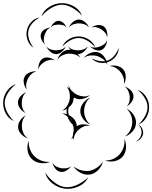

<svg xmlns="http://www.w3.org/2000/svg" viewBox="-112 -1059 965 1217"><path d="M283 -763Q295 -794 326 -811.5Q357 -829 390 -828Q423 -827 452.5 -807.5Q482 -788 492 -757Q472 -783 444 -800Q416 -817 389 -818Q363 -819 334 -803.5Q305 -788 283 -763ZM252 -680Q257 -702 276 -721Q295 -740 318 -743Q341 -745 363.5 -730Q386 -715 396 -694Q379 -710 359 -715Q339 -720 320 -719Q302 -717 283 -708Q264 -699 252 -680ZM420 -693Q434 -712 460.5 -723Q487 -734 511 -727Q534 -720 550.5 -696.5Q567 -673 568 -648Q559 -671 541 -684.5Q523 -698 504 -704Q485 -709 462.5 -707.5Q440 -706 420 -693ZM132 -618Q129 -636 136.5 -657.5Q144 -679 161 -689Q177 -698 199.5 -693Q222 -688 236 -676Q219 -683 202 -679Q185 -675 172 -668Q159 -660 147 -648Q135 -636 132 -618ZM582 -640Q604 -647 630.5 -641Q657 -635 671 -617Q685 -599 685 -572Q685 -545 673 -525Q677 -548 670.5 -568Q664 -588 652 -602Q641 -617 623 -628Q605 -639 582 -640ZM59 -491Q45 -506 39.5 -530Q34 -554 44 -572Q54 -591 77 -600Q100 -609 120 -606Q100 -602 86.5 -589Q73 -576 65 -561Q58 -547 54.5 -528.5Q51 -510 59 -491ZM-24 -292Q-58 -306 -76 -341Q-94 -376 -92 -413Q-90 -450 -67.5 -482.5Q-45 -515 -10 -526Q-39 -504 -59.5 -473Q-80 -442 -82 -413Q-84 -383 -67.5 -350Q-51 -317 -24 -292ZM355 -171Q352 -178 351 -187Q346 -180 339 -175Q346 -186 350 -200Q350 -216 355 -229Q356 -251 349 -269Q326 -289 316 -320Q300 -334 281 -341Q296 -341 312 -335Q311 -342 310 -349Q310 -359 311 -369Q296 -360 281 -357Q293 -364 302 -373.5Q311 -383 317 -394Q320 -403 325 -412Q328 -419 329 -426Q333 -445 329.5 -467.5Q326 -490 310 -508Q318 -504 324 -497Q323 -508 323 -518Q330 -496 345 -481Q360 -466 377 -458Q394 -450 415.5 -448Q437 -446 458 -456Q441 -440 414.5 -433Q388 -426 367 -436Q362 -438 358 -441Q356 -439 354 -436Q354 -429 353 -422Q348 -397 323 -377Q320 -362 320 -349Q321 -340 324 -330Q340 -322 353 -309Q366 -296 371 -280Q375 -270 375 -259Q392 -271 417 -271Q442 -271 460 -261Q438 -265 419.5 -257.5Q401 -250 388 -238Q376 -228 367 -214Q364 -207 360 -199Q355 -186 355 -171ZM678 -510Q697 -505 714.5 -489Q732 -473 734 -453Q736 -433 722.5 -413.5Q709 -394 691 -385Q705 -400 708.5 -417.5Q712 -435 710 -451Q708 -466 701 -482.5Q694 -499 678 -510ZM760 -490Q792 -479 812.5 -448Q833 -417 833 -382Q834 -347 816 -315Q798 -283 765 -270Q791 -293 807.5 -323.5Q824 -354 823 -382Q823 -409 805 -438.5Q787 -468 760 -490ZM51 -343Q31 -351 16 -370.5Q1 -390 2 -411Q2 -432 19 -450Q36 -468 56 -475Q39 -462 32.5 -444Q26 -426 26 -410Q25 -393 30 -375Q35 -357 51 -343ZM353 -444V-445V-446ZM460 -270Q435 -279 416 -303.5Q397 -328 397 -355Q397 -382 416 -406.5Q435 -431 460 -440Q439 -423 430 -400Q421 -377 421 -355Q421 -334 430.5 -310.5Q440 -287 460 -270ZM691 -369Q717 -358 734.5 -331.5Q752 -305 750 -278Q749 -250 728 -226Q707 -202 680 -194Q702 -210 713.5 -233.5Q725 -257 726 -279Q728 -301 719.5 -325.5Q711 -350 691 -369ZM65 -182Q43 -188 24 -207Q5 -226 3 -249Q0 -272 15 -294.5Q30 -317 51 -327Q35 -310 30 -289.5Q25 -269 27 -251Q28 -233 37 -214Q46 -195 65 -182ZM765 -270Q780 -262 788.5 -245Q797 -228 795 -211Q792 -194 779 -180Q766 -166 749 -162Q780 -181 785 -212Q789 -243 765 -270ZM676 -179Q689 -153 686.5 -120Q684 -87 665 -66Q646 -44 613.5 -37.5Q581 -31 554 -42Q583 -41 607.5 -52.5Q632 -64 647 -82Q662 -99 671 -124.5Q680 -150 676 -179ZM206 -33Q179 -21 145 -25.5Q111 -30 90 -51Q68 -72 63 -106Q58 -140 71 -167Q68 -137 78.5 -111Q89 -85 107 -68Q124 -51 150 -41Q176 -31 206 -33ZM540 -35Q534 -6 510.5 18.5Q487 43 458 47Q429 52 399 36.5Q369 21 354 -5Q377 14 404 20.5Q431 27 454 24Q477 20 500.5 5Q524 -10 540 -35ZM338 -6Q329 10 309 22Q289 34 271 30Q252 27 238 9Q224 -9 221 -28Q230 -11 245 -3.5Q260 4 275 7Q290 9 307 7.5Q324 6 338 -6ZM447 65Q428 104 385.5 123Q343 142 300 137Q257 132 220.5 104Q184 76 174 34Q197 70 232 96.5Q267 123 301 127Q336 131 376 113Q416 95 447 65ZM150 -954Q163 -992 200 -1015Q237 -1038 277 -1039Q318 -1040 355.5 -1019Q393 -998 408 -960Q381 -990 345.5 -1010Q310 -1030 278 -1029Q245 -1028 210.5 -1007Q176 -986 150 -954ZM101 -757Q74 -773 63 -804Q52 -835 58 -865Q64 -896 86.5 -920Q109 -944 140 -948Q113 -934 92.5 -911Q72 -888 68 -863Q63 -839 72 -810Q81 -781 101 -757ZM325 -885Q332 -904 350 -919.5Q368 -935 388 -935Q408 -935 426.5 -919.5Q445 -904 452 -885Q439 -900 421.5 -905.5Q404 -911 388 -911Q372 -911 355 -905.5Q338 -900 325 -885ZM210 -885Q215 -900 229.5 -913.5Q244 -927 259 -927Q275 -927 289.5 -913.5Q304 -900 309 -885Q299 -897 285.5 -900Q272 -903 259 -903Q247 -903 233.5 -900Q220 -897 210 -885ZM468 -885Q483 -896 505 -899.5Q527 -903 543 -893Q559 -883 565 -861Q571 -839 567 -821Q565 -839 554 -852Q543 -865 530 -873Q518 -881 501.5 -885.5Q485 -890 468 -885ZM174 -777Q160 -788 151 -808Q142 -828 148 -846Q154 -863 173 -873.5Q192 -884 210 -885Q193 -878 184 -865Q175 -852 171 -838Q166 -824 165.5 -808Q165 -792 174 -777ZM567 -805Q567 -787 556.5 -767.5Q546 -748 530 -742Q513 -735 492 -743Q471 -751 460 -765Q475 -756 491.5 -757.5Q508 -759 521 -764Q535 -769 548 -778.5Q561 -788 567 -805ZM305 -765Q298 -747 280.5 -731.5Q263 -716 244 -716Q224 -716 206.5 -731.5Q189 -747 182 -765Q194 -750 211 -745Q228 -740 244 -740Q259 -740 276 -745Q293 -750 305 -765ZM444 -765Q437 -747 419.5 -731.5Q402 -716 382 -716Q363 -716 345.5 -731.5Q328 -747 321 -765Q333 -750 350 -745Q367 -740 382 -740Q398 -740 414.5 -745Q431 -750 444 -765ZM640 -756Q641 -727 622 -702Q603 -677 576 -667Q548 -656 517.5 -662Q487 -668 468 -690Q493 -676 521.5 -672Q550 -668 572 -676Q594 -684 612.5 -706Q631 -728 640 -756Z"/></svg>

Font: Rubik Puddles
Style: Regular
Weight: 400
Designer: Hubert and Fischer, NaN
Foundry: Hubert and Fischer, NaN
Version: Version 2.200